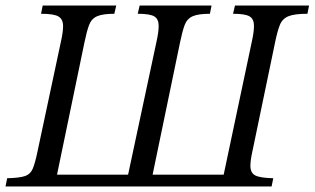

<svg xmlns="http://www.w3.org/2000/svg" viewBox="-33 -677 1142 697"><path d="M953 0H-13L-7 -30Q38 -31 58 -38Q78 -45 86.5 -66Q95 -87 104 -131L188 -525Q192 -543 194 -557Q196 -571 196 -582Q196 -607 179.5 -617Q163 -627 116 -627L122 -657H389L382 -627Q340 -627 319.5 -618Q299 -609 290.5 -586.5Q282 -564 274 -525L174 -43H432L535 -525Q539 -543 541 -557.5Q543 -572 543 -583Q543 -608 527 -617.5Q511 -627 467 -627L474 -657H735L729 -627Q687 -627 666.5 -618Q646 -609 637.5 -586.5Q629 -564 621 -525L521 -43H779L881 -525Q885 -543 887 -557.5Q889 -572 889 -583Q889 -608 873 -617.5Q857 -627 813 -627L820 -657H1089L1083 -627Q1036 -627 1014 -618Q992 -609 983 -586.5Q974 -564 966 -525L884 -131Q880 -113 878 -99.5Q876 -86 876 -75Q876 -49 894 -40Q912 -31 959 -30Z"/></svg>

Font: STIX Two Text
Style: Italic
Weight: 400
Italic angle: -12°
Designer: Ross Mills, John Hudson & Paul Hanslow, Tiro Typeworks Ltd; with prior portions MicroPress Inc. and Coen Hoffman, Elsevi
Foundry: Tiro Typeworks Ltd
Version: Version 2.13 b171